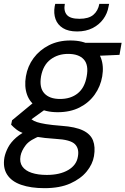

<svg xmlns="http://www.w3.org/2000/svg" viewBox="-54 -749 654 1001"><path d="M178 232Q107 232 56.5 214.5Q6 197 -17 161Q-40 125 -31 72Q-26 47 -12 20Q2 -7 30.5 -32Q59 -57 105 -77L163 -43Q102 -21 80 8Q58 37 53 64Q47 97 62.5 119Q78 141 111 152Q144 163 190 163Q258 163 301.5 137.5Q345 112 352 68Q360 26 336.5 2.5Q313 -21 236 -25Q175 -29 135.5 -36Q96 -43 71.5 -52.5Q47 -62 31.5 -74Q16 -86 4 -99L9 -122L124 -217L199 -191L75 -102L95 -140Q104 -132 113 -125Q122 -118 138.5 -112.5Q155 -107 185 -102Q215 -97 267 -93Q339 -88 378.5 -69Q418 -50 431 -16.5Q444 17 436 65Q429 107 398 145Q367 183 312.5 207.5Q258 232 178 232ZM247 -164Q183 -164 142.5 -188.5Q102 -213 87 -255.5Q72 -298 81 -351Q90 -404 121 -446Q152 -488 201 -513Q250 -538 313 -538Q378 -538 417.5 -513Q457 -488 472.5 -446Q488 -404 479 -351Q470 -298 439.5 -255.5Q409 -213 360.5 -188.5Q312 -164 247 -164ZM259 -233Q315 -233 351.5 -262.5Q388 -292 398 -351Q409 -410 383 -439Q357 -468 301 -468Q248 -468 209.5 -439Q171 -410 160 -351Q150 -292 177 -262.5Q204 -233 259 -233ZM386 -455 374 -526H580L569 -463ZM348 -585Q302 -585 274 -602.5Q246 -620 235.5 -649.5Q225 -679 231 -715L234 -729H284Q277 -692 294.5 -671.5Q312 -651 360 -651Q408 -651 432.5 -671.5Q457 -692 464 -729H515L512 -715Q506 -679 484.5 -649.5Q463 -620 428.5 -602.5Q394 -585 348 -585Z"/></svg>

Font: DM Sans 9pt
Style: Italic
Weight: 400
Italic angle: -10°
Designer: Colophon Foundry, Jonny Pinhorn
Foundry: Colophon Foundry
Version: Version 4.004